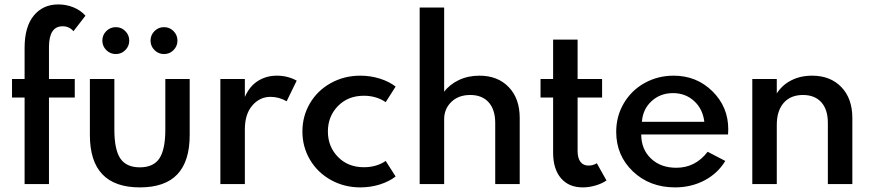

<svg xmlns="http://www.w3.org/2000/svg" viewBox="-20 -815 3857 850"><path d="M33.2 -383.3V-465.3H88.9V-603Q88.9 -696.3 129.4 -745.8Q169.9 -795.4 238.3 -795.4Q273.4 -795.4 305.2 -782.5Q336.9 -769.5 358.4 -745.6L305.2 -676.8Q286.6 -698.7 257.3 -698.7Q196.8 -698.7 196.8 -606.4V-465.3H311V-383.3H196.8V0H88.9V-383.3Z M377.9 -217.3V-465.3H486.3V-241.2Q486.3 -152.8 512.7 -113.5Q539.1 -74.2 599.1 -74.2Q659.2 -74.2 685.5 -113.5Q711.9 -152.8 711.9 -241.2V-465.3H819.8V-217.3Q819.8 -101.1 765.1 -43.2Q710.4 14.6 599.1 14.6Q377.9 14.6 377.9 -217.3ZM450.4 -593.3Q433.1 -610.8 433.1 -635.3Q433.1 -659.7 450.4 -677.2Q467.8 -694.8 492.7 -694.8Q517.6 -694.8 534.9 -677.2Q552.2 -659.7 552.2 -635.3Q552.2 -610.8 534.9 -593.3Q517.6 -575.7 492.7 -575.7Q467.8 -575.7 450.4 -593.3ZM663.8 -593.3Q646.5 -610.8 646.5 -635.3Q646.5 -659.7 663.8 -677.2Q681.2 -694.8 706.1 -694.8Q731 -694.8 748.3 -677.2Q765.6 -659.7 765.6 -635.3Q765.6 -610.8 748.3 -593.3Q731 -575.7 706.1 -575.7Q681.2 -575.7 663.8 -593.3Z M955.6 0V-465.3H1064V-385.7Q1084.5 -433.1 1121.6 -456.5Q1158.7 -480 1205.6 -480Q1253.9 -480 1293.5 -458L1249 -366.7Q1214.8 -386.2 1177.7 -386.2Q1129.9 -386.2 1096.9 -347.9Q1064 -309.6 1064 -242.2V0Z M1575.2 -480Q1620.6 -480 1662.1 -466.8Q1703.6 -453.6 1731.4 -431.6L1687.5 -362.8Q1646 -391.1 1590.8 -391.1Q1520.5 -391.1 1476.1 -345.5Q1431.6 -299.8 1431.6 -232.9Q1431.6 -166 1476.1 -120.4Q1520.5 -74.7 1590.8 -74.7Q1647 -74.7 1687.5 -102.5L1731.4 -33.7Q1703.6 -11.7 1662.1 1.5Q1620.6 14.6 1575.2 14.6Q1503.9 14.6 1444.8 -18.3Q1385.7 -51.3 1352.3 -107.9Q1318.8 -164.6 1318.8 -232.9Q1318.8 -301.3 1352.3 -357.9Q1385.7 -414.6 1444.8 -447.3Q1503.9 -480 1575.2 -480Z M1837.9 0V-781.7H1946.3V-408.7Q1970.2 -440.9 2011 -460.4Q2051.8 -480 2102.5 -480Q2183.6 -480 2232.2 -429.4Q2280.8 -378.9 2280.8 -293V0H2172.4V-270.5Q2172.4 -329.6 2143.3 -362.1Q2114.3 -394.5 2062 -394.5Q2009.3 -394.5 1977.8 -363.5Q1946.3 -332.5 1946.3 -287.1V0Z M2373 -383.3V-465.3H2428.7V-639.6H2537.1V-465.3H2645.5V-383.3H2537.1V-146.5Q2537.1 -115.2 2549.6 -98.6Q2562 -82 2585.4 -82Q2606 -82 2622.1 -92.3L2665 -16.1Q2645.5 -2.4 2616.7 6.1Q2587.9 14.6 2560.1 14.6Q2498 14.6 2463.4 -26.1Q2428.7 -66.9 2428.7 -139.2V-383.3Z M2708 -231.4Q2708 -300.8 2741.9 -358.2Q2775.9 -415.5 2834.2 -447.8Q2892.6 -480 2962.4 -480Q3064 -480 3134 -410.9Q3204.1 -341.8 3204.1 -242.7Q3204.1 -236.3 3203.1 -219.7H2818.8Q2818.8 -154.3 2861.8 -113.3Q2904.8 -72.3 2974.1 -72.3Q3058.6 -72.3 3112.8 -143.1L3190.9 -102.5Q3157.7 -47.4 3098.9 -16.4Q3040 14.6 2968.8 14.6Q2856.4 14.6 2782.2 -55.9Q2708 -126.5 2708 -231.4ZM2821.8 -275.9H3098.1Q3091.3 -332.5 3053 -367.7Q3014.6 -402.8 2959.5 -402.8Q2903.3 -402.8 2864.5 -367.2Q2825.7 -331.5 2821.8 -275.9Z M3310.5 0V-465.3H3418.9V-401.4Q3442.4 -438.5 3482.9 -459.2Q3523.4 -480 3575.2 -480Q3656.2 -480 3704.8 -429.4Q3753.4 -378.9 3753.4 -293V0H3645V-271Q3645 -330.1 3616 -362.3Q3586.9 -394.5 3534.7 -394.5Q3480 -394.5 3449.5 -359.6Q3418.9 -324.7 3418.9 -261.7V0Z"/></svg>

Font: Spartan MB SemBd
Style: Regular
Weight: 600
Designer: Matt Bailey, Mirko Velimirovic
Foundry: Matt Bailey
Version: Version 1.005